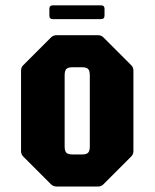

<svg xmlns="http://www.w3.org/2000/svg" viewBox="-20 -678 562 698"><path d="M185 0Q173.5 0 165 -8.5L65 -108.5Q56.5 -116.5 56.5 -128.5V-421.5Q56.5 -433.5 65 -441.5L165 -541.5Q173.5 -550 185 -550H336.5Q348.5 -550 356.5 -541.5L456.5 -441.5Q465 -433.5 465 -421.5V-128.5Q465 -116.5 456.5 -108.5L356.5 -8.5Q348.5 0 336.5 0ZM243.5 -116.5H278.5Q294.5 -116.5 300.5 -123Q306.5 -129.5 306.5 -146V-404Q306.5 -420.5 300.5 -427Q294.5 -433.5 278.5 -433.5H243.5Q227 -433.5 221 -427Q215 -420.5 215 -404V-146Q215 -129.5 221 -123Q227 -116.5 243.5 -116.5ZM172 -608.5Q159.5 -608.5 159.5 -621V-646Q159.5 -658.5 172 -658.5H347.5Q360 -658.5 360 -646V-621Q360 -608.5 347.5 -608.5Z"/></svg>

Font: Jaro
Style: Regular
Weight: 400
Designer: Agyei Archer, Celine Hurka, Mirko Velimirović
Version: Version 1.000